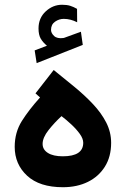

<svg xmlns="http://www.w3.org/2000/svg" viewBox="-20 -785 526 803"><path d="M176.3 -593.8Q159.7 -607.4 150.4 -623.3Q141.1 -639.2 141.1 -666Q141.1 -709.5 171.1 -737.3Q201.2 -765.1 239.7 -765.1Q259.8 -765.1 273.7 -760.7Q287.6 -756.3 302.2 -748L302.7 -691.9Q274.9 -706.1 246.6 -706.1Q227.1 -706.1 210.2 -694.3Q193.4 -682.6 193.4 -659.7Q193.8 -646 206.5 -634.3Q219.2 -622.6 245.1 -626Q246.1 -626 249 -627L318.4 -652.3L326.2 -597.2L133.3 -521L125 -574.2ZM147.5 -377.4 128.4 -394.5 204.6 -492.2Q249 -456.5 291.7 -421.4Q334.5 -386.2 369.1 -349.4Q403.8 -312.5 424.3 -272.5Q444.8 -232.4 444.8 -187.5Q444.8 -129.9 418.9 -88.4Q393.1 -46.9 347.7 -24.4Q302.2 -2 243.2 -2Q145.5 -2 93.5 -50Q41.5 -98.1 41.5 -170.9Q41.5 -231.4 71.5 -279.1Q101.6 -326.7 147.5 -377.4ZM328.1 -188Q328.1 -205.1 313.7 -225.1Q299.3 -245.1 278.3 -264.6Q257.3 -284.2 237.3 -299.3Q208 -272.5 183.1 -241Q158.2 -209.5 158.2 -183.1Q158.2 -159.2 180.4 -145.3Q202.6 -131.3 242.7 -131.3Q328.1 -131.3 328.1 -188Z"/></svg>

Font: Vazirmatn UI FD
Style: Bold
Weight: 700
Designer: Saber Rastikerdar
Foundry: Saber Rastikerdar
Version: Version 33.003